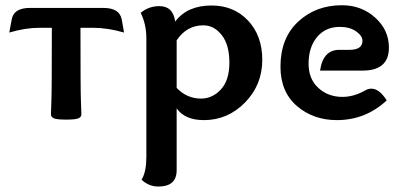

<svg xmlns="http://www.w3.org/2000/svg" viewBox="-20 -448 1532 727"><path d="M230.5 4.9Q195.3 4.9 184.1 0Q172.9 -4.9 172.9 -15.1Q172.9 -27.8 174.6 -66.2Q176.3 -104.5 176.3 -342.8H129.9Q75.2 -342.8 15.1 -324.7L24.4 -374.5Q32.2 -418 93.3 -418H371.6Q432.6 -418 440.9 -374.5L449.7 -324.7Q387.7 -342.8 332 -342.8H284.7Q284.7 -104.5 286.4 -66.2Q288.1 -27.8 288.1 -15.1Q288.1 -4.9 277.1 0Q266.1 4.9 230.5 4.9Z M741.2 -74.7Q784.2 -74.7 816.4 -109.4Q848.6 -144 848.6 -210.9Q848.6 -278.3 819.6 -315.2Q790.5 -352.1 750 -352.1Q687 -352.1 648.9 -295.4V-115.2Q687.5 -74.7 741.2 -74.7ZM643.1 -367.2H644Q689.5 -427.2 781.2 -427.2Q865.2 -427.2 919.2 -370.1Q973.1 -313 973.1 -221.2Q973.1 -126.5 907.7 -59.8Q842.3 6.8 752 6.8Q680.2 6.8 648.9 -37.6V196.8Q648.9 258.3 579.6 258.3Q543 258.3 516.1 232.4Q525.9 216.3 530 194.3Q534.2 172.4 534.2 147.5V-302.2Q534.2 -356 512.7 -399.4Q543 -424.8 583.5 -424.8Q635.3 -424.8 643.1 -367.2Z M1265.1 -259.3H1303.2Q1352.5 -259.3 1352.5 -293.5Q1352.5 -312 1328.6 -329.1Q1304.7 -346.2 1266.6 -346.2Q1212.4 -346.2 1180.4 -307.6Q1148.4 -269 1148.4 -206.5Q1148.4 -148.9 1185.5 -115Q1222.7 -81.1 1276.4 -81.1Q1319.8 -81.1 1362.3 -105.5Q1374 -112.3 1386.2 -112.3Q1416 -112.3 1444.3 -67.9Q1364.3 6.8 1255.4 6.8Q1166.5 6.8 1104.2 -46.6Q1042 -100.1 1042 -195.8Q1042 -303.7 1108.9 -366Q1175.8 -428.2 1274.9 -428.2Q1348.6 -428.2 1400.6 -381.3Q1452.6 -334.5 1452.6 -267.6Q1452.6 -180.7 1353 -180.7H1191.9Q1203.1 -259.3 1265.1 -259.3Z"/></svg>

Font: ALMAS
Style: Bold
Weight: 700
Designer: ALMAS Font/ by Husham Jawad Kadhim, derived from the Bainsely font by/ Paul James MIller
Foundry: High-Logic / Made with FontCreator
Version: Version 1.411;September 19, 2021;FontCreator 14.0.0.2814 32-